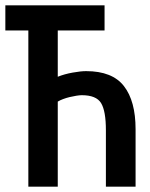

<svg xmlns="http://www.w3.org/2000/svg" viewBox="-41 -714 561 718"><path d="M466 -16H355V-227Q355 -299 337 -328.5Q319 -358 265 -358Q257 -358 244.5 -356Q232 -354 219.5 -351Q207 -348 195 -343.5Q183 -339 175 -334V-16H65V-600H-21V-694H350V-600H175V-427Q200 -437 230.5 -442.5Q261 -448 281 -448Q379 -448 422.5 -392Q466 -336 466 -231Z"/></svg>

Font: D2Coding ligature
Style: Bold
Weight: 700
Monospace: yes
Designer: Yong-Rak Park; Jeong-Hwan Yoon; Sang-Min Lee;
Foundry: NHN Corporation
Version: Version 1.3.2; Build 20180524